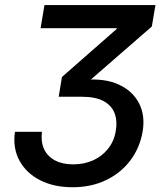

<svg xmlns="http://www.w3.org/2000/svg" viewBox="-20 -748 652 778"><path d="M273.9 10.7Q198.7 10.7 142.8 -17.6Q86.9 -45.9 59.1 -96.7Q31.2 -147.5 40.5 -213.9H149.9Q145 -172.9 158.9 -143.3Q172.9 -113.8 203.1 -97.9Q233.4 -82 276.9 -82Q320.3 -82 356.7 -98.1Q393.1 -114.3 417.7 -145Q442.4 -175.8 449.2 -217.8Q456.1 -257.8 444.3 -289.1Q432.6 -320.3 400.1 -338.1Q367.7 -356 310.1 -356H217.8L231 -436L453.1 -630.9L453.6 -633.8H144.5L160.2 -727.5H609.9L595.2 -640.6L320.8 -401.9V-424.3Q403.3 -431.6 460.2 -405.8Q517.1 -379.9 543 -330.3Q568.8 -280.8 558.1 -215.8Q546.9 -149.4 508.3 -98.1Q469.7 -46.9 409.7 -18.1Q349.6 10.7 273.9 10.7Z"/></svg>

Font: Inter 24pt Medium
Style: Italic
Weight: 500
Italic angle: -9.3988°
Designer: Rasmus Andersson
Foundry: rsms
Version: Version 4.001;git-66647c0bb